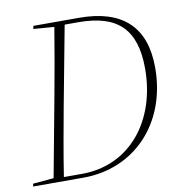

<svg xmlns="http://www.w3.org/2000/svg" viewBox="-77 -746 776 818"><g transform="rotate(-10 311.0 -337.0)"><path d="M118 -661 208 -654C192 -557 175 -459 157 -363L93 -20L3 -12L1 0H219C437 0 601 -165 601 -409C601 -585 506 -674 318 -674H121ZM188 -311 253 -656H312C481 -656 558 -583 558 -412C558 -189 425 -17 215 -17H137C152 -115 170 -213 188 -311Z"/></g></svg>

Font: Source Serif 4 Display Light
Style: Italic
Weight: 300
Italic angle: -12°
Designer: Frank Grießhammer
Foundry: Adobe Systems Incorporated
Version: Version 4.004;hotconv 1.0.117;makeotfexe 2.5.65602